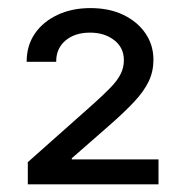

<svg xmlns="http://www.w3.org/2000/svg" viewBox="-20 -826 461 482"><path d="M49.8 -363.3V-418.9L215.8 -566.4Q240.7 -588.9 257.6 -606.2Q274.4 -623.5 282.7 -639.9Q291 -656.2 291 -674.8Q291 -706.5 266.6 -725.3Q242.2 -744.1 206.1 -744.1Q167.5 -744.1 144 -723.9Q120.6 -703.6 121.1 -670.9H46.9Q46.9 -711.4 67.4 -741.5Q87.9 -771.5 124.3 -788.6Q160.6 -805.7 207 -805.7Q254.4 -805.7 289.8 -788.6Q325.2 -771.5 345.2 -742.2Q365.2 -712.9 365.2 -675.8Q365.2 -647 353.5 -622.1Q341.8 -597.2 316.9 -570.6Q292 -543.9 252.9 -509.8L160.2 -428.7V-425.8H377.9V-363.3Z"/></svg>

Font: Inter V
Style: 
Weight: 400
Designer: Rasmus Andersson
Foundry: rsms
Version: Version 4.000;git-a3f224843